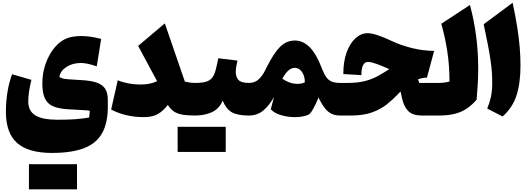

<svg xmlns="http://www.w3.org/2000/svg" viewBox="-20 -846 3893 1406"><path d="M688.5 -359.9Q617.2 -384.8 573.2 -384.8Q511.7 -384.8 466.8 -356Q421.9 -327.1 415 -283.7Q421.4 -276.9 434.8 -272.5Q448.2 -268.1 479.5 -265.4Q510.7 -262.7 569.3 -259.8Q644.5 -256.3 688.2 -241Q731.9 -225.6 750.7 -195.3Q769.5 -165 769.5 -115.7V-64.9Q769.5 55.7 727.1 130.4Q684.6 205.1 594.2 239.5Q503.9 273.9 360.8 273.9Q187.5 273.9 105.5 201.2Q23.4 128.4 23.4 -25.9Q23.4 -179.7 68.4 -302.2L210 -261.2Q187 -169.4 187 -102.5Q187 -33.2 238.5 -1.2Q290 30.8 402.8 30.8Q477.1 30.8 529.1 27.1Q581.1 23.4 632.8 14.6L637.7 -35.2Q631.3 -36.6 618.9 -37.6Q606.4 -38.6 575.7 -40.5Q544.9 -42.5 483.4 -45.4Q410.6 -49.3 368.2 -68.1Q325.7 -86.9 307.9 -127.2Q290 -167.5 290 -234.9Q290 -312.5 315.2 -382.3Q340.3 -452.1 383.5 -502.2Q426.8 -552.2 480.5 -569.3Q520 -582 576.2 -582Q642.1 -582 720.7 -561ZM191.9 540.5V356.4H543.9V540.5Z M1130.4 -251.5 991.7 -509.8 1187 -674.8 1333.5 -249Q1371.1 -238.8 1410.2 -238.8H1410.6V0H1410.2Q1352.1 0 1314.7 -6.6Q1277.3 -13.2 1252.9 -30.3Q1228.5 -47.4 1209 -77.6Q1177.7 -36.1 1138.2 -12.2Q1098.6 11.7 1034.7 11.7Q965.3 11.7 904.8 -2.7Q844.2 -17.1 793.9 -43.9L842.3 -258.3Q875.5 -243.7 919.7 -235.4Q963.9 -227.1 1008.8 -227.1Q1043.5 -227.1 1073.5 -232.7Q1103.5 -238.3 1130.4 -251.5Z M1280.8 266.6V82.5H1632.8V266.6ZM1410.6 0Q1398.9 0 1393.1 -8.3Q1387.2 -16.6 1387.2 -41V-197.8Q1387.2 -222.2 1393.1 -230.5Q1398.9 -238.8 1410.6 -238.8Q1460.4 -238.8 1489.5 -247.8Q1518.6 -256.8 1534.2 -277.3Q1549.8 -297.9 1559.1 -332.8Q1568.4 -367.7 1578.6 -419.4L1718.8 -402.3Q1713.9 -379.9 1710.2 -358.6Q1706.5 -337.4 1706.5 -318.8Q1706.5 -283.2 1726.1 -261Q1745.6 -238.8 1801.8 -238.8H1802.2V0H1801.8Q1719.2 0 1677.2 -24.2Q1635.3 -48.3 1610.8 -108.9Q1584 -47.4 1530 -23.7Q1476.1 0 1410.6 0Z M2139.6 -549.3Q2259.8 -549.3 2334.5 -351.6Q2351.6 -306.6 2368.7 -282Q2385.7 -257.3 2410.2 -248Q2434.6 -238.8 2472.7 -238.8H2473.1V0H2472.7Q2436.5 0 2409.4 -12.2Q2382.3 -24.4 2359.4 -53.2Q2336.4 -82 2312.5 -131.8Q2294.9 -87.4 2273.9 -49.6Q2252.9 -11.7 2237.8 -5.4Q2197.3 11.7 2138.7 11.7Q2086.4 11.7 2038.1 -2.7Q1989.7 -17.1 1962.9 -45.4L1986.8 -137.2Q1956.5 -79.6 1911.6 -39.8Q1866.7 0 1802.2 0Q1790.5 0 1784.7 -8.3Q1778.8 -16.6 1778.8 -41V-197.8Q1778.8 -222.2 1784.7 -230.5Q1790.5 -238.8 1802.2 -238.8Q1847.2 -238.8 1875.2 -266.1Q1903.3 -293.5 1920.9 -329.6Q1962.4 -414.6 1996.8 -462.4Q2031.2 -510.3 2065.4 -529.8Q2099.6 -549.3 2139.6 -549.3ZM2139.2 -349.1Q2112.8 -349.1 2090.3 -328.4Q2067.9 -307.6 2047.4 -269.5Q2068.8 -254.4 2097.2 -243.2Q2125.5 -231.9 2160.6 -231.9Q2174.3 -231.9 2187.5 -234.6Q2200.7 -237.3 2212.4 -243.7Q2212.4 -288.6 2191.7 -318.8Q2170.9 -349.1 2139.2 -349.1Z M2671.9 -603Q2701.7 -603 2746.6 -587.9Q2791.5 -572.8 2845.2 -547.4Q2914.1 -514.6 2996.3 -494.1Q3078.6 -473.6 3159.2 -473.6L3106.4 -277.3Q3074.2 -277.3 3041.5 -265.1L3049.8 -238.8H3194.3V0H3069.8Q3003.9 0 2971.7 -30.8Q2939.5 -61.5 2925.8 -119.1L2913.1 -175.8Q2906.2 -168.9 2899.4 -162.1Q2892.6 -155.3 2886.2 -148.4Q2855 -115.7 2812 -81.3Q2769 -46.9 2705.8 -23.4Q2642.6 0 2549.3 0H2473.1Q2461.4 0 2455.6 -8.3Q2449.7 -16.6 2449.7 -41V-197.8Q2449.7 -222.2 2455.6 -230.5Q2461.4 -238.8 2473.1 -238.8H2525.4Q2599.6 -238.8 2652.3 -252.4Q2705.1 -266.1 2746.8 -289.1Q2788.6 -312 2830.6 -339.8Q2804.7 -351.1 2782.7 -360.6Q2760.7 -370.1 2742.2 -376.5Q2721.7 -383.8 2705.1 -388.2Q2688.5 -392.6 2675.3 -392.6Q2626.5 -392.6 2626.5 -295.9L2494.1 -303.7Q2494.1 -397.5 2519 -464.4Q2543.9 -531.2 2584.5 -567.1Q2625 -603 2671.9 -603Z M3421.4 -809.6Q3481.9 -584.5 3481.9 -346.2Q3481.9 -290.5 3478.8 -233.2Q3475.6 -175.8 3470.2 -116.2Q3440.4 -81.1 3404.1 -54.9Q3367.7 -28.8 3317.1 -14.4Q3266.6 0 3194.3 0Q3182.6 0 3176.8 -8.3Q3170.9 -16.6 3170.9 -41V-197.8Q3170.9 -222.2 3176.8 -230.5Q3182.6 -238.8 3194.3 -238.8Q3234.4 -238.8 3271.5 -249Q3271.5 -368.7 3254.9 -474.1Q3238.3 -579.6 3211.4 -671.9Z M3733.9 -825.7Q3755.9 -723.1 3768.3 -643.1Q3780.8 -563 3786.1 -496.1Q3791.5 -429.2 3791.5 -365.2Q3791.5 -237.3 3762 -146.5Q3732.4 -55.7 3660.6 6.8L3547.9 -50.8Q3565.4 -92.8 3575 -136.7Q3584.5 -180.7 3584.5 -241.2Q3584.5 -278.8 3582 -315.9Q3579.6 -353 3573 -399.4Q3566.4 -445.8 3554.2 -510.7Q3542 -575.7 3522 -668.5Z"/></svg>

Font: Pinar-DS3-FD Black
Style: Regular
Weight: 900
Designer: Amin Abedi
Version: Version 3.000